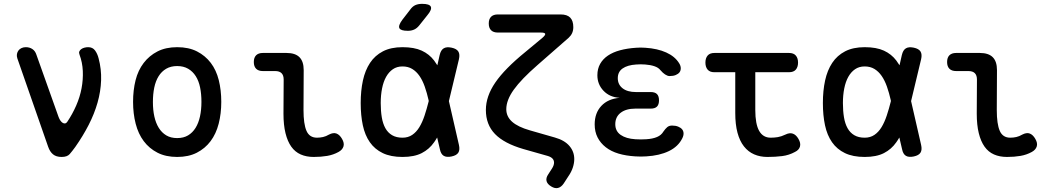

<svg xmlns="http://www.w3.org/2000/svg" viewBox="-20 -805 5440 997"><path d="M230 -43 70 -502Q66 -514 68 -524.5Q70 -535 76 -543Q82 -551 92 -555.5Q102 -560 114 -560Q134 -560 148.5 -550Q163 -540 169 -521L284 -198Q293 -174 306.5 -166.5Q320 -159 329 -172Q356 -212 375.5 -256.5Q395 -301 403.5 -346.5Q412 -392 410 -436.5Q408 -481 393 -521Q389 -531 392 -538Q395 -545 402 -550Q409 -555 418.5 -557.5Q428 -560 438 -560Q461 -560 473.5 -543Q486 -526 492 -502Q507 -446 505 -388Q503 -330 486.5 -272Q470 -214 440.5 -156.5Q411 -99 371 -42Q355 -20 342 -5Q329 10 300 10Q272 10 255.5 -3.5Q239 -17 230 -43Z M900 10Q841 10 798 -12Q755 -34 726.5 -72Q698 -110 684.5 -162.5Q671 -215 671 -276Q671 -337 684 -388.5Q697 -440 726 -478Q755 -516 798 -538Q841 -560 900 -560Q960 -560 1003 -538Q1046 -516 1074.5 -478.5Q1103 -441 1116 -389Q1129 -337 1129 -276Q1129 -215 1115.5 -162.5Q1102 -110 1073.5 -72Q1045 -34 1002 -12Q959 10 900 10ZM900 -88Q933 -88 956.5 -102Q980 -116 995.5 -141Q1011 -166 1018.5 -200.5Q1026 -235 1026 -276Q1026 -317 1019 -351Q1012 -385 996.5 -409.5Q981 -434 957 -448Q933 -462 900 -462Q867 -462 843 -448Q819 -434 803.5 -409Q788 -384 781 -350Q774 -316 774 -275Q774 -234 781.5 -200Q789 -166 804.5 -141Q820 -116 843.5 -102Q867 -88 900 -88Z M1556 -234Q1556 -161 1571.5 -125.5Q1587 -90 1626 -90Q1642 -90 1657.5 -93.5Q1673 -97 1688 -106Q1711 -118 1727.5 -111.5Q1744 -105 1756 -84Q1769 -62 1763.5 -44.5Q1758 -27 1738 -16Q1711 -1 1679 4.5Q1647 10 1609 10Q1571 10 1541.5 -3Q1512 -16 1492.5 -43.5Q1473 -71 1462.5 -113.5Q1452 -156 1452 -215L1453 -392Q1453 -414 1442 -425Q1431 -436 1409 -436H1345Q1322 -436 1310 -448Q1298 -460 1298 -483Q1298 -506 1310 -518Q1322 -530 1345 -530H1468Q1513 -530 1535 -508Q1557 -486 1557 -441Z M2157 -673Q2145 -658 2130.5 -651.5Q2116 -645 2098 -645Q2061 -645 2054 -658.5Q2047 -672 2069 -702L2110 -755Q2122 -772 2137 -778.5Q2152 -785 2172 -785Q2210 -785 2217 -770.5Q2224 -756 2200 -727ZM2363 -53Q2369 -27 2360 -12.5Q2351 2 2325 7.5Q2299 13 2284 4Q2269 -5 2264 -31L2250 -91Q2242 -77 2234 -66Q2209 -30 2170 -10Q2131 10 2070 10Q2009 10 1967.5 -10Q1926 -30 1900.5 -66.5Q1875 -103 1864 -154.5Q1853 -206 1853 -270Q1853 -334 1864.5 -387Q1876 -440 1901.5 -478.5Q1927 -517 1968.5 -538.5Q2010 -560 2070 -560Q2131 -560 2170 -542Q2209 -524 2234 -491Q2243 -479 2251 -466L2263 -519Q2269 -545 2284 -554Q2299 -563 2325 -557.5Q2351 -552 2360 -537.5Q2369 -523 2363 -497L2311 -280ZM2206 -283Q2197 -323 2185.5 -355.5Q2174 -388 2158 -411Q2142 -434 2120.5 -447Q2099 -460 2070 -460Q2041 -460 2020 -445.5Q1999 -431 1985 -406Q1971 -381 1964 -346Q1957 -311 1957 -270Q1957 -229 1962.5 -196Q1968 -163 1981 -139.5Q1994 -116 2016 -103Q2038 -90 2070 -90Q2099 -90 2120.5 -104.5Q2142 -119 2157.5 -144.5Q2173 -170 2184.5 -204.5Q2196 -239 2206 -279Z M2933 -609 2772 -468Q2687 -394 2648 -339.5Q2609 -285 2609 -238Q2609 -200 2639 -173Q2669 -146 2732 -128L2861 -91Q2911 -77 2936.5 -47.5Q2962 -18 2962 21Q2962 42 2954.5 65Q2947 88 2931 111L2907 148Q2894 167 2877.5 171Q2861 175 2842 163Q2822 151 2818 135Q2814 119 2827 100L2847 69Q2852 61 2854.5 53.5Q2857 46 2857 40Q2857 27 2849 18.5Q2841 10 2825 5L2698 -31Q2598 -60 2550.5 -109Q2503 -158 2503 -234Q2503 -305 2552 -376.5Q2601 -448 2708 -535L2797 -609Q2813 -623 2811 -629.5Q2809 -636 2788 -636H2565Q2542 -636 2530 -648Q2518 -660 2518 -683Q2518 -706 2530 -718Q2542 -730 2565 -730H2891Q2925 -730 2941 -713.5Q2957 -697 2957 -664Q2957 -647 2951 -633.5Q2945 -620 2933 -609Z M3507 -476Q3515 -463 3515 -450.5Q3515 -438 3508.5 -429.5Q3502 -421 3489 -415.5Q3476 -410 3457 -410Q3451 -410 3445 -412.5Q3439 -415 3433.5 -418.5Q3428 -422 3422 -427.5Q3416 -433 3409 -441Q3399 -454 3378.5 -461Q3358 -468 3331 -470Q3318 -471 3306.5 -471Q3295 -471 3283 -470Q3238 -467 3213 -449.5Q3188 -432 3188 -399Q3188 -366 3213 -346.5Q3238 -327 3282 -327H3359Q3381 -327 3391.5 -316.5Q3402 -306 3402 -284Q3402 -262 3391.5 -251.5Q3381 -241 3359 -241H3279Q3231 -241 3203 -219.5Q3175 -198 3175 -160Q3175 -124 3203 -104.5Q3231 -85 3279 -82Q3293 -81 3307.5 -81Q3322 -81 3336 -82Q3369 -84 3391.5 -93.5Q3414 -103 3425 -122Q3430 -129 3435 -135Q3440 -141 3445 -145Q3450 -149 3456 -151Q3462 -153 3470 -153Q3488 -153 3501.5 -147.5Q3515 -142 3522 -133.5Q3529 -125 3529.5 -113Q3530 -101 3523 -87Q3502 -44 3453.5 -20.5Q3405 3 3336 7Q3322 8 3307.5 8Q3293 8 3279 7Q3230 4 3191.5 -7.5Q3153 -19 3125.5 -40.5Q3098 -62 3083 -91.5Q3068 -121 3068 -159Q3068 -218 3102.5 -255Q3137 -292 3198 -297Q3146 -300 3114 -333.5Q3082 -367 3082 -414Q3082 -448 3096.5 -473.5Q3111 -499 3137 -516.5Q3163 -534 3200 -544Q3237 -554 3283 -557Q3295 -558 3306.5 -558Q3318 -558 3331 -557Q3394 -553 3439.5 -532.5Q3485 -512 3507 -476Z M4077 -530Q4101 -530 4112.5 -516.5Q4124 -503 4124 -480Q4124 -457 4112.5 -443.5Q4101 -430 4077 -430H3902V-234Q3902 -161 3922 -125.5Q3942 -90 3982 -90Q4001 -90 4019 -93Q4037 -96 4058 -106Q4080 -117 4097 -111Q4114 -105 4126 -84Q4139 -62 4134 -44Q4129 -26 4108 -16Q4077 1 4041.5 5.5Q4006 10 3965 10Q3927 10 3896 -3.5Q3865 -17 3843 -45Q3821 -73 3809.5 -116Q3798 -159 3798 -218V-430H3689Q3666 -430 3654.5 -443.5Q3643 -457 3643 -480Q3643 -503 3654.5 -516.5Q3666 -530 3690 -530Z M4763 -53Q4769 -27 4760 -12.5Q4751 2 4725 7.5Q4699 13 4684 4Q4669 -5 4664 -31L4650 -91Q4642 -77 4634 -66Q4609 -30 4570 -10Q4531 10 4470 10Q4409 10 4367.5 -10Q4326 -30 4300.5 -66.5Q4275 -103 4264 -154.5Q4253 -206 4253 -270Q4253 -334 4264.5 -387Q4276 -440 4301.5 -478.5Q4327 -517 4368.5 -538.5Q4410 -560 4470 -560Q4531 -560 4570 -542Q4609 -524 4634 -491Q4643 -479 4651 -466L4663 -519Q4669 -545 4684 -554Q4699 -563 4725 -557.5Q4751 -552 4760 -537.5Q4769 -523 4763 -497L4711 -280ZM4606 -283Q4597 -323 4585.5 -355.5Q4574 -388 4558 -411Q4542 -434 4520.5 -447Q4499 -460 4470 -460Q4441 -460 4420 -445.5Q4399 -431 4385 -406Q4371 -381 4364 -346Q4357 -311 4357 -270Q4357 -229 4362.5 -196Q4368 -163 4381 -139.5Q4394 -116 4416 -103Q4438 -90 4470 -90Q4499 -90 4520.5 -104.5Q4542 -119 4557.5 -144.5Q4573 -170 4584.5 -204.5Q4596 -239 4606 -279Z M5156 -234Q5156 -161 5171.5 -125.5Q5187 -90 5226 -90Q5242 -90 5257.5 -93.5Q5273 -97 5288 -106Q5311 -118 5327.5 -111.5Q5344 -105 5356 -84Q5369 -62 5363.5 -44.5Q5358 -27 5338 -16Q5311 -1 5279 4.5Q5247 10 5209 10Q5171 10 5141.5 -3Q5112 -16 5092.5 -43.5Q5073 -71 5062.5 -113.5Q5052 -156 5052 -215L5053 -392Q5053 -414 5042 -425Q5031 -436 5009 -436H4945Q4922 -436 4910 -448Q4898 -460 4898 -483Q4898 -506 4910 -518Q4922 -530 4945 -530H5068Q5113 -530 5135 -508Q5157 -486 5157 -441Z"/></svg>

Font: Maple Mono Normal NL Medium
Style: Regular
Weight: 500
Monospace: yes
Designer: subframe7536
Version: Version 7.000